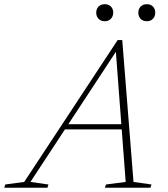

<svg xmlns="http://www.w3.org/2000/svg" viewBox="-82 -876 784 896"><path d="M206.5 -272 215 -296.5H504.5L496.5 -272ZM541 -27 625 -15 620 0H407.5L412.5 -15L504.5 -27L457.5 -650.5H469.5L60 -27L144 -15L139.5 0H-62L-57.5 -15L31 -27L467 -689H488.5ZM406.5 -777Q388.5 -777 377.8 -788.5Q367 -800 367 -817Q367 -828.5 371.8 -837.2Q376.5 -846 385.5 -851.2Q394.5 -856.5 406.5 -856.5Q425 -856.5 435.8 -845.2Q446.5 -834 446.5 -817Q446.5 -805.5 441.5 -796.5Q436.5 -787.5 427.8 -782.2Q419 -777 406.5 -777ZM603 -777Q584.5 -777 574 -788.5Q563.5 -800 563.5 -817Q563.5 -828.5 568.2 -837.2Q573 -846 582 -851.2Q591 -856.5 603 -856.5Q621.5 -856.5 632 -845.2Q642.5 -834 642.5 -817Q642.5 -805.5 637.8 -796.5Q633 -787.5 624.2 -782.2Q615.5 -777 603 -777Z"/></svg>

Font: Newsreader ExtraLight
Style: Italic
Weight: 250
Italic angle: -17°
Designer: Hugues Gentile
Foundry: Production Type
Version: Version 1.003